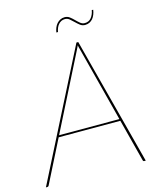

<svg xmlns="http://www.w3.org/2000/svg" viewBox="-145 -932 835 1018"><g transform="rotate(-15 272.5 -423.0)"><path d="M527 0H518Q513.5 0 512 -5L451.5 -239H113L-5 -5Q-7.5 0 -13 0H-21L334 -700H344ZM118 -249H449L342 -663Q340.5 -668.5 339.2 -673.2Q338 -678 337 -684Q334.5 -678.5 332 -673.5Q329.5 -668.5 327 -663ZM404 -788Q426.5 -788 439.8 -804.5Q453 -821 457 -845H465Q463 -831.5 458.2 -819.2Q453.5 -807 446 -798Q438.5 -789 427.8 -783.5Q417 -778 403 -778Q388 -778 376.2 -787Q364.5 -796 353.5 -807Q342.5 -818 331.5 -827Q320.5 -836 307 -836Q295.5 -836 286.8 -831.5Q278 -827 271.2 -819.2Q264.5 -811.5 260.2 -801Q256 -790.5 254 -779H245Q247 -792.5 252 -804.8Q257 -817 265 -826Q273 -835 283.8 -840.5Q294.5 -846 308 -846Q323.5 -846 335.2 -837Q347 -828 357.8 -817Q368.5 -806 379.5 -797Q390.5 -788 404 -788Z"/></g></svg>

Font: Lato Hairline
Style: Italic
Weight: 250
Italic angle: -7°
Designer: Lukasz Dziedzic
Foundry: Lukasz Dziedzic
Version: Version 1.104; Western+Polish opensource